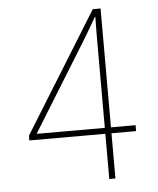

<svg xmlns="http://www.w3.org/2000/svg" viewBox="-52 -763 667 808"><g transform="rotate(-5 281.5 -359.0)"><path d="M377 0H403V-191H507V-216H403V-718H370L56 -211V-191H377ZM89 -216 317 -585C342 -625 355 -649 376 -685H378C377 -639 377 -616 377 -541V-216Z"/></g></svg>

Font: Noto Sans Mono SemiCondensed Thin
Style: Regular
Weight: 100
Width: 4
Designer: Monotype Design Team
Foundry: Monotype Imaging Inc.
Version: Version 2.014